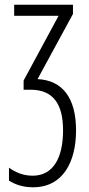

<svg xmlns="http://www.w3.org/2000/svg" viewBox="-20 -552 376 813"><path d="M289 -532H40V-485H228L80 -211V-172H110C204 -172 247 -113 247 0C247 117 205 192 118 192C76 192 43 176 18 158V213C40 226 70 241 120 241C247 241 302 133 302 0C302 -137 245 -212 139 -217L289 -493Z"/></svg>

Font: Noto Sans UI Condensed Light
Style: Regular
Weight: 300
Width: 3
Designer: Monotype Design Team
Foundry: Monotype Imaging Inc.
Version: Version 1.901